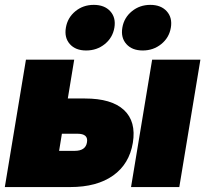

<svg xmlns="http://www.w3.org/2000/svg" viewBox="-20 -757 832 777"><path d="M254.4 -358.4H323.7Q431.6 -358.4 481.7 -311.8Q531.7 -265.1 517.6 -179.2Q503.4 -93.3 437.7 -46.6Q372.1 0 264.2 0H-0.5L85 -515.6H280.3ZM230.5 -215.8 219.2 -146.5H282.2Q326.7 -146.5 332 -181.2Q337.9 -215.8 293.5 -215.8ZM510.3 0 595.7 -515.6H791L705.6 0ZM557.6 -552.7Q514.6 -552.7 491.5 -578.6Q468.3 -604.5 475.1 -645Q481.9 -685.5 513.7 -711.4Q545.4 -737.3 588.4 -737.3Q631.3 -737.3 654.8 -711.4Q678.2 -685.5 671.4 -645Q664.6 -604.5 632.6 -578.6Q600.6 -552.7 557.6 -552.7ZM328.6 -552.7Q285.6 -552.7 262.7 -578.6Q239.7 -604.5 246.6 -645Q253.4 -685.5 284.9 -711.4Q316.4 -737.3 359.4 -737.3Q402.8 -737.3 426.3 -711.4Q449.7 -685.5 442.9 -645Q436 -604.5 404.1 -578.6Q372.1 -552.7 328.6 -552.7Z"/></svg>

Font: Inter Display Black
Style: Italic
Weight: 900
Italic angle: -9.39999°
Designer: Rasmus Andersson
Foundry: rsms
Version: Version 4.000;git-a52131595